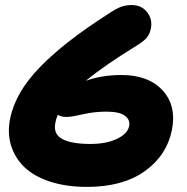

<svg xmlns="http://www.w3.org/2000/svg" viewBox="-20 -730 740 760"><path d="M324.2 9.8Q241.2 9.8 177 -11.5Q112.8 -32.7 75.4 -69.6Q38.1 -106.4 23.4 -155.3Q8.8 -204.1 20 -259.8Q40.5 -363.8 137.9 -464.1Q235.4 -564.5 408.2 -674.8Q441.9 -697.3 460.7 -703.6Q479.5 -710 501 -710Q540.5 -710 562.5 -681.6Q584.5 -653.3 577.1 -617.2Q573.2 -596.7 562 -582.3Q550.8 -567.9 520 -548.8Q392.1 -470.2 319.8 -410.2Q383.3 -433.1 460.9 -433.1Q567.9 -433.1 623.8 -372.1Q679.7 -311 660.2 -213.9Q639.6 -114.3 552.7 -52.2Q465.8 9.8 324.2 9.8ZM199.2 -244.1Q189.9 -198.7 227.1 -179.4Q264.2 -160.2 337.9 -160.2Q400.9 -160.2 443.1 -180.4Q485.4 -200.7 491.2 -231Q496.1 -255.4 474.6 -271.7Q453.1 -288.1 400.9 -288.1Q353.5 -288.1 308.1 -277.6Q262.7 -267.1 245.1 -267.1Q219.2 -267.1 209 -275.9Q202.1 -259.8 199.2 -244.1Z"/></svg>

Font: Shantell Sans Normal
Style: Italic
Weight: 800
Italic angle: -11.31°
Designer: Stephen Nixon, Anya Danilova, Shantell Martin
Foundry: Arrow Type
Version: Version 1.006;[559af2be0]